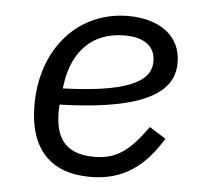

<svg xmlns="http://www.w3.org/2000/svg" viewBox="-44 -575 688 634"><g transform="rotate(5 300.0 -258.0)"><path d="M277 12.1C386 12.1 456 -40.1 513.8 -134.9L459.2 -169C400.9 -87 358 -55 284.1 -55C176.1 -55 154.8 -122.2 154.8 -193.9C154.8 -196 154.8 -207 155.9 -217C485.1 -225.9 532 -316.1 532 -388.8C532 -479 458.1 -528.1 356.9 -528.1C191.1 -528.1 73.2 -396 73.2 -209.2C73.2 -61.1 147 12.1 277 12.1ZM161.9 -271 163 -280.9C177.9 -398.1 246.1 -463.1 350.1 -463.1C425.1 -463.1 452.1 -427.9 452.1 -386C452.1 -335.9 414.1 -279.1 161.9 -271Z"/></g></svg>

Font: Margiela Mono Italic Italic
Style: Regular
Weight: 400
Designer: Mike Abbink, Paul van der Laan, Pieter van Rosmalen
Foundry: Bold Monday
Version: Version 2.003 2021